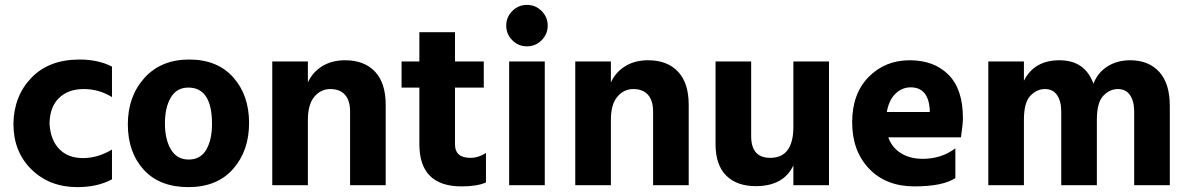

<svg xmlns="http://www.w3.org/2000/svg" viewBox="-20 -759 4870 787"><path d="M297 8Q183 8 109 -64.5Q35 -137 35 -252Q37 -366 109 -440.5Q181 -515 306 -515Q383 -515 439 -486V-361Q386 -394 323 -394Q260 -394 222 -357.5Q184 -321 183 -252Q187 -185 223 -148Q259 -111 320 -111Q381 -111 439 -146V-24Q380 8 297 8Z M849 -251Q849 -400 752 -400Q704 -400 680 -359Q656 -318 656 -253Q656 -188 680.5 -146.5Q705 -105 753.5 -105Q802 -105 825.5 -145.5Q849 -186 849 -251ZM755.5 -515Q871 -515 936 -442Q1001 -369 1001 -255Q1001 -141 935.5 -66.5Q870 8 752 8Q634 8 569 -63.5Q504 -135 504 -249.5Q504 -364 572 -439.5Q640 -515 755.5 -515Z M1561 0H1415V-302Q1415 -347 1394 -370.5Q1373 -394 1334 -394Q1295 -394 1268.5 -362.5Q1242 -331 1242 -268V0H1096V-507H1242V-421Q1261 -463 1300.5 -487.5Q1340 -512 1395 -512Q1473 -512 1517 -465.5Q1561 -419 1561 -329Z M1872 5Q1699 5 1699 -168V-400H1626V-507H1699V-627H1845V-507H1963V-400H1845V-167Q1845 -140 1860.5 -126Q1876 -112 1908.5 -112Q1941 -112 1972 -132V-11Q1935 5 1872 5Z M2200 -714Q2225 -689 2225 -654Q2225 -619 2200 -594Q2175 -569 2140 -569Q2105 -569 2080 -594Q2055 -619 2055 -654Q2055 -689 2080 -714Q2105 -739 2140 -739Q2175 -739 2200 -714ZM2213 0H2067V-507H2213Z M2803 0H2657V-302Q2657 -347 2636 -370.5Q2615 -394 2576 -394Q2537 -394 2510.5 -362.5Q2484 -331 2484 -268V0H2338V-507H2484V-421Q2503 -463 2542.5 -487.5Q2582 -512 2637 -512Q2715 -512 2759 -465.5Q2803 -419 2803 -329Z M3378 0H3232V-81Q3192 4 3078 4Q3000 4 2956.5 -39.5Q2913 -83 2913 -168V-507H3059V-201Q3059 -112 3137 -112Q3232 -112 3232 -239V-507H3378Z M3713 -401Q3678 -401 3651 -375.5Q3624 -350 3615 -300H3791V-312Q3784 -401 3713 -401ZM3896 -29Q3844 5 3728 5Q3612 5 3542.5 -67.5Q3473 -140 3473 -257.5Q3473 -375 3540.5 -443.5Q3608 -512 3708.5 -512Q3809 -512 3868 -452.5Q3927 -393 3927 -275Q3927 -252 3919 -196H3621Q3636 -154 3673 -131Q3710 -108 3762 -108Q3839 -108 3896 -151Z M4775 0H4629V-301Q4629 -344 4612 -369Q4595 -394 4562 -394Q4529 -394 4502.5 -366.5Q4476 -339 4476 -268V0H4330V-301Q4330 -344 4313 -369Q4296 -394 4263 -394Q4230 -394 4203.5 -366.5Q4177 -339 4177 -268V0H4031V-507H4177V-428Q4219 -512 4323 -512Q4427 -512 4462 -416Q4479 -461 4519 -486.5Q4559 -512 4613 -512Q4688 -512 4731.5 -464.5Q4775 -417 4775 -325Z"/></svg>

Font: Hind Madurai
Style: Bold
Weight: 700
Designer: Jyotish Sonowal
Foundry: Indian Type Foundry
Version: Version 0.702;PS 1.0;hotconv 1.0.81;makeotf.lib2.5.63406